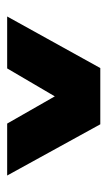

<svg xmlns="http://www.w3.org/2000/svg" viewBox="98 -867 300 536"><g transform="rotate(90 248.0 -599.0)"><path d="M26 -469 170 -729H327L470 -469H325L249 -602L171 -469Z"/></g></svg>

Font: Mona Sans Condensed ExtraBold
Style: Regular
Weight: 800
Width: 3
Designer: Deni Anggara
Foundry: GitHub
Version: Version 1.001;gftools[0.9.33]